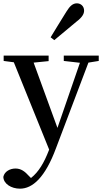

<svg xmlns="http://www.w3.org/2000/svg" viewBox="-23 -860 613 1153"><path d="M303 -619C345 -654 385 -688 435 -729C471 -756 482 -777 482 -796C482 -824 461 -840 439 -840C415 -840 397 -825 375 -789C339 -730 309 -683 281 -636ZM570 -526H360V-494L457 -483L322 -92L179 -484L269 -493V-526H-1V-494L60 -486L272 38L270 44C242 116 210 172 163 209L152 198C126 169 103 152 70 152C38 152 4 169 -3 202C-2 244 45 273 97 273C172 273 248 207 314 28L508 -484L570 -494Z"/></svg>

Font: Source Han Serif CN SemiBold
Style: Regular
Weight: 600
Designer: Ryoko NISHIZUKA 西塚涼子 (kana & ideographs); Frank Grießhammer (Latin, Greek & Cyrillic); Wenlong ZHANG 张文龙 (bopomofo); San
Foundry: Adobe Systems Incorporated
Version: Version 1.000;PS 1;hotconv 16.6.53;makeotf.lib2.5.65590